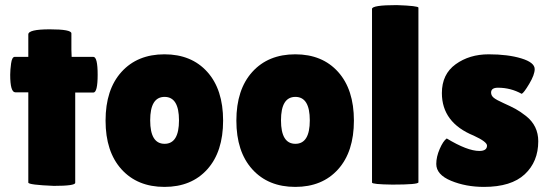

<svg xmlns="http://www.w3.org/2000/svg" viewBox="-20 -723 2156 753"><path d="M275 -6Q275 6 191 6Q91 2 91 -7V-361H40Q20 -361 20 -430Q20 -448 23.5 -474Q27 -500 38 -500H91V-588Q91 -608 175.5 -608Q260 -608 260 -592V-528L261 -500H346Q363 -500 363 -430Q363 -360 346 -360H275Z M456.5 -59Q394 -128 394 -250Q394 -372 456.5 -441Q519 -510 625 -510Q731 -510 793 -441Q855 -372 855 -250Q855 -128 793 -59Q731 10 625 10Q519 10 456.5 -59ZM625.5 -343Q569 -343 569 -251Q569 -159 625.5 -159Q682 -159 682 -251Q682 -343 625.5 -343Z M969.5 -59Q907 -128 907 -250Q907 -372 969.5 -441Q1032 -510 1138 -510Q1244 -510 1306 -441Q1368 -372 1368 -250Q1368 -128 1306 -59Q1244 10 1138 10Q1032 10 969.5 -59ZM1138.5 -343Q1082 -343 1082 -251Q1082 -159 1138.5 -159Q1195 -159 1195 -251Q1195 -343 1138.5 -343Z M1621 -8Q1621 1 1519 1Q1439 0 1439 -7V-688Q1439 -703 1536 -703Q1621 -700 1621 -693Z M1732 -180Q1813 -131 1860 -131Q1890 -131 1890 -152Q1890 -167 1838 -191Q1713 -242 1713 -358Q1713 -432 1767 -471Q1821 -510 1896.5 -510Q1972 -510 2024.5 -494Q2077 -478 2077 -452Q2077 -430 2055.5 -394Q2034 -358 2026 -355Q1983 -379 1933 -379Q1906 -379 1906 -360Q1906 -348 1916.5 -339.5Q1927 -331 1955 -318.5Q1983 -306 2001.5 -296Q2020 -286 2043 -268Q2091 -230 2091 -169Q2091 -89 2038 -39.5Q1985 10 1878 10Q1807 10 1749 -14Q1691 -38 1691 -80Q1691 -108 1704.5 -139Q1718 -170 1732 -180Z"/></svg>

Font: Lilita One Rus
Style: Regular
Weight: 400
Designer: Juan Montoreano
Foundry: Juan Montoreano
Version: Version 1.002